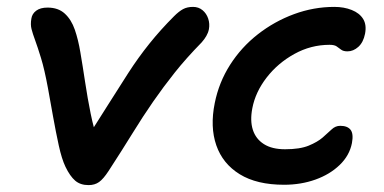

<svg xmlns="http://www.w3.org/2000/svg" viewBox="-20 -527 1114 557"><path d="M237 10Q213 10 198 -3Q183 -16 170 -43Q159 -66 150.5 -105Q142 -144 134 -188.5Q126 -233 119 -272Q109 -326 99 -358.5Q89 -391 82 -410Q75 -429 71.5 -442.5Q68 -456 71 -473Q73 -487 85 -496Q97 -505 118 -505Q149 -505 168 -487.5Q187 -470 197 -441Q207 -412 213 -376Q220 -335 227 -288.5Q234 -242 243 -197.5Q252 -153 265 -116L227 -118Q262 -173 292.5 -221.5Q323 -270 352 -315Q381 -360 413.5 -400.5Q446 -441 485 -480Q499 -494 511 -500.5Q523 -507 540 -507Q556 -507 567.5 -497.5Q579 -488 584 -473Q589 -458 586 -442Q584 -432 578.5 -422.5Q573 -413 565 -404Q520 -358 487 -316.5Q454 -275 424.5 -232.5Q395 -190 364.5 -140.5Q334 -91 295 -31Q280 -8 267.5 1Q255 10 237 10Z M804 9Q725 9 675.5 -21.5Q626 -52 607.5 -105.5Q589 -159 603 -228Q615 -288 647.5 -339Q680 -390 728 -427.5Q776 -465 833 -486Q890 -507 950 -507Q978 -507 1000.5 -498Q1023 -489 1033.5 -472Q1044 -455 1039 -429Q1034 -404 1019.5 -391Q1005 -378 988 -378Q976 -378 969.5 -383Q963 -388 956.5 -392.5Q950 -397 936 -397Q882 -397 834 -370.5Q786 -344 753.5 -302Q721 -260 712 -213Q705 -177 713.5 -150.5Q722 -124 745.5 -109Q769 -94 807 -94Q850 -94 875.5 -104.5Q901 -115 916 -128Q931 -141 942 -151.5Q953 -162 967 -162Q988 -162 997 -150.5Q1006 -139 1001 -112Q994 -76 965.5 -48.5Q937 -21 895 -6Q853 9 804 9Z"/></svg>

Font: Shantell Sans Medium
Style: Italic
Weight: 500
Italic angle: -11°
Designer: Stephen Nixon, Anya Danilova, Shantell Martin
Foundry: Arrow Type
Version: Version 1.011;[c5ecc13dd]